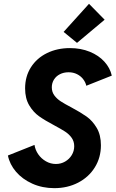

<svg xmlns="http://www.w3.org/2000/svg" viewBox="-20 -980 607 1008"><path d="M21.5 -163.6 161.1 -219.2Q165 -192.9 180.9 -169.9Q196.8 -147 221.2 -133.1Q245.6 -119.1 273.4 -119.1Q299.8 -119.1 321.8 -131.8Q343.8 -144.5 356.7 -165.8Q369.6 -187 369.6 -212.4Q369.6 -237.8 356 -256.8Q342.3 -275.9 321.5 -289.3Q300.8 -302.7 264.2 -322.3Q215.3 -348.1 185.1 -369.6Q154.8 -391.1 133.3 -427.2Q111.8 -463.4 111.8 -516.1Q111.8 -578.6 142.3 -626.7Q172.9 -674.8 226.6 -701.2Q280.3 -727.5 347.2 -727.5Q404.3 -727.5 451.4 -708.3Q498.5 -689 528.3 -656Q558.1 -623 566.9 -583L433.1 -529.8Q429.2 -547.9 416.7 -564.2Q404.3 -580.6 384.5 -590.6Q364.7 -600.6 339.8 -600.6Q314.5 -600.6 294.4 -590.3Q274.4 -580.1 263.2 -562Q252 -543.9 252 -521.5Q252 -497.1 265.4 -479Q278.8 -460.9 299.1 -447.8Q319.3 -434.6 355 -416Q404.3 -389.6 435.1 -367.7Q465.8 -345.7 487.8 -308.6Q509.8 -271.5 509.8 -217.3Q509.8 -152.8 478 -101.6Q446.3 -50.3 390.4 -21.2Q334.5 7.8 265.1 7.8Q202.6 7.8 150.1 -15.6Q97.7 -39.1 64.2 -78.1Q30.8 -117.2 21.5 -163.6ZM314 -812.5 447.3 -960 529.3 -876.5 384.3 -754.9Z"/></svg>

Font: Reddit Sans Fudge
Style: Bold
Weight: 700
Italic angle: -11.25°
Designer: Stephen Hutchings
Version: Version 1.013